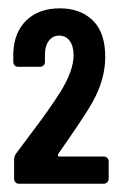

<svg xmlns="http://www.w3.org/2000/svg" viewBox="-20 -905 295 465"><path d="M25.9 -460Q21 -460 17.6 -463.4Q14.2 -466.8 14.2 -472.2V-518.1Q14.2 -527.3 19 -533.2Q27.3 -544.9 54 -580.1Q80.6 -615.2 96.2 -637.5Q111.8 -659.7 125 -680.2Q158.2 -733.4 158.2 -771Q158.2 -793.5 148.7 -806.2Q139.2 -818.8 123 -818.8Q107.9 -818.8 98.4 -806.4Q88.9 -793.9 88.9 -773.9V-754.9Q88.9 -750 85.4 -746.6Q82 -743.2 77.1 -743.2H23.9Q18.6 -743.2 15.4 -746.6Q12.2 -750 12.2 -754.9V-776.9Q14.2 -827.6 44.4 -856.2Q74.7 -884.8 125 -884.8Q174.8 -884.8 204.8 -855.5Q234.9 -826.2 234.9 -767.1Q234.9 -711.9 203.1 -655.8Q185.1 -624 121.1 -532.2Q119.6 -530.3 120.4 -528.1Q121.1 -525.9 124 -525.9H231Q236.3 -525.9 239.7 -522.5Q243.2 -519 243.2 -514.2V-472.2Q243.2 -466.8 239.7 -463.4Q236.3 -460 231 -460Z"/></svg>

Font: Barlow Condensed SemiBold
Style: Regular
Weight: 600
Width: 3
Designer: Jeremy Tribby
Foundry: Tribby Type
Version: Version 1.422;hotconv 1.0.109;makeotfexe 2.5.65596